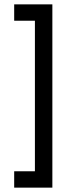

<svg xmlns="http://www.w3.org/2000/svg" viewBox="-20 -760 340 880"><path d="M45 100V25H140V-665H45V-740H220V100Z"/></svg>

Font: ABeeZee
Style: Regular
Weight: 400
Designer: Anja Meiners
Foundry: Anja Meiners
Version: Version 1.003; ttfautohint (v1.8.3)